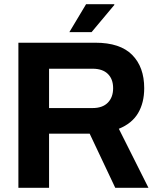

<svg xmlns="http://www.w3.org/2000/svg" viewBox="-20 -888 762 908"><path d="M67 0V-686H431Q548 -686 605 -628.5Q662 -571 662 -471Q662 -402 633 -353Q604 -304 542 -279L682 0H525L404 -256H212V0ZM212 -377H418Q465 -377 490 -402.5Q515 -428 515 -471Q515 -514 490 -538.5Q465 -563 418 -563H212ZM308 -736 387 -868H520L521 -865L413 -736Z"/></svg>

Font: Archivo VF Beta
Style: Regular
Weight: 400
Designer: Hector Gatti
Foundry: Omnibus-Type
Version: Version 1.002